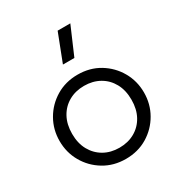

<svg xmlns="http://www.w3.org/2000/svg" viewBox="-180 -878 952 1017"><g transform="rotate(-30 296.0 -369.0)"><path d="M296 15Q222 15 163.5 -20.2Q105 -55.5 71.5 -114Q38 -172.5 38 -242.5Q38 -312.5 71.5 -371Q105 -429.5 163.5 -464.8Q222 -500 296 -500Q370.5 -500 428.8 -464.8Q487 -429.5 520.5 -371Q554 -312.5 554 -242.5Q554 -172.5 520.5 -114Q487 -55.5 428.8 -20.2Q370.5 15 296 15ZM296 -53.5Q349 -53.5 390 -76.8Q431 -100 454.2 -142.2Q477.5 -184.5 477.5 -242.5Q477.5 -300.5 454.2 -342.8Q431 -385 390 -408.2Q349 -431.5 296 -431.5Q243 -431.5 202 -408.2Q161 -385 137.8 -342.8Q114.5 -300.5 114.5 -242.5Q114.5 -184.5 138 -142.2Q161.5 -100 202.2 -76.8Q243 -53.5 296 -53.5ZM256 -585 321.5 -754.5H399L326 -585Z"/></g></svg>

Font: Geologica ExtraLight
Style: Regular
Weight: 200
Designer: Sindre Bremnes, Frode Helland
Foundry: Monokrom Skriftforlag AS
Version: Version 1.010; ttfautohint (v1.8.4.7-5d5b);gftools[0.9.28]